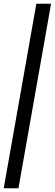

<svg xmlns="http://www.w3.org/2000/svg" viewBox="-28 -758 294 1030"><path d="M-8 252 167 -738H246L71 252Z"/></svg>

Font: Gantari Medium
Style: Italic
Weight: 500
Italic angle: -10°
Designer: Anugrah Pasau
Foundry: Lafontype
Version: Version 1.000